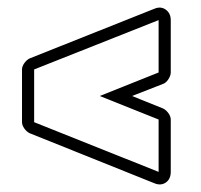

<svg xmlns="http://www.w3.org/2000/svg" viewBox="-20 -488 531 506"><path d="M58 -137Q50 -141 44 -149.5Q38 -158 38 -166V-305Q38 -313 44 -321.5Q50 -330 58 -334L387 -465Q404 -472 417 -462.5Q430 -453 430 -435V-297Q430 -289 424 -279.5Q418 -270 410 -267L328 -235L410 -202Q418 -198 424 -189.5Q430 -181 430 -173V-35Q430 -16 417 -7Q404 2 387 -5ZM398 -35V-173L243 -235L398 -297V-435L70 -305V-166Z"/></svg>

Font: Lichte PostBus
Style: Regular
Weight: 400
Designer: Peter Wiegel
Version: Version 1.001